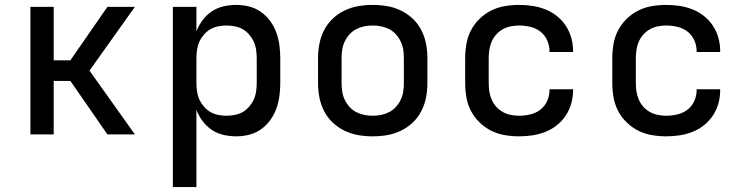

<svg xmlns="http://www.w3.org/2000/svg" viewBox="-20 -548 3040 783"><path d="M104 0V-520H199V-302H267L418 -520H530L345 -260L530 0H418L267 -218H199V0Z M685 215V-520H781V-420Q790 -444 806 -465.5Q822 -487 843.5 -501.5Q865 -516 891 -522Q917 -528 943 -528Q970 -528 996 -521.5Q1022 -515 1044 -499.5Q1066 -484 1082 -462Q1098 -440 1107 -415Q1116 -390 1119.5 -363.5Q1123 -337 1123 -310V-210Q1123 -183 1119.5 -156.5Q1116 -130 1107 -105Q1098 -80 1082 -58Q1066 -36 1044 -20.5Q1022 -5 996 1.5Q970 8 943 8Q917 8 891 2Q865 -4 843.5 -18.5Q822 -33 806 -54.5Q790 -76 781 -100V215ZM904 -76Q921 -76 938.5 -79.5Q956 -83 970.5 -91.5Q985 -100 996.5 -113.5Q1008 -127 1015 -142.5Q1022 -158 1024.5 -175.5Q1027 -193 1027 -210V-310Q1027 -327 1024.5 -344.5Q1022 -362 1015 -377.5Q1008 -393 996.5 -406.5Q985 -420 970.5 -428.5Q956 -437 938.5 -440.5Q921 -444 904 -444Q887 -444 869.5 -440.5Q852 -437 837.5 -428.5Q823 -420 811.5 -406.5Q800 -393 793 -377.5Q786 -362 783.5 -344.5Q781 -327 781 -310V-210Q781 -193 783.5 -175.5Q786 -158 793 -142.5Q800 -127 811.5 -113.5Q823 -100 837.5 -91.5Q852 -83 869.5 -79.5Q887 -76 904 -76Z M1500 8Q1470 8 1441 3Q1412 -2 1385 -15Q1358 -28 1336.5 -48.5Q1315 -69 1301.5 -95.5Q1288 -122 1282.5 -151Q1277 -180 1277 -210V-310Q1277 -340 1282.5 -369Q1288 -398 1301.5 -424.5Q1315 -451 1336.5 -471.5Q1358 -492 1385 -505Q1412 -518 1441 -523Q1470 -528 1500 -528Q1530 -528 1559 -523Q1588 -518 1615 -505Q1642 -492 1663.5 -471.5Q1685 -451 1698.5 -424.5Q1712 -398 1717.5 -369Q1723 -340 1723 -310V-210Q1723 -180 1717.5 -151Q1712 -122 1698.5 -95.5Q1685 -69 1663.5 -48.5Q1642 -28 1615 -15Q1588 -2 1559 3Q1530 8 1500 8ZM1500 -76Q1518 -76 1535 -79.5Q1552 -83 1567.5 -91Q1583 -99 1595 -112.5Q1607 -126 1614.5 -142Q1622 -158 1624.5 -175Q1627 -192 1627 -210V-310Q1627 -328 1624.5 -345Q1622 -362 1614.5 -378Q1607 -394 1595 -407.5Q1583 -421 1567.5 -429Q1552 -437 1535 -440.5Q1518 -444 1500 -444Q1482 -444 1465 -440.5Q1448 -437 1432.5 -429Q1417 -421 1405 -407.5Q1393 -394 1385.5 -378Q1378 -362 1375.5 -345Q1373 -328 1373 -310V-210Q1373 -192 1375.5 -175Q1378 -158 1385.5 -142Q1393 -126 1405 -112.5Q1417 -99 1432.5 -91Q1448 -83 1465 -79.5Q1482 -76 1500 -76Z M2097 8Q2068 8 2038.5 3Q2009 -2 1983 -15Q1957 -28 1935.5 -49Q1914 -70 1900.5 -96Q1887 -122 1882 -151.5Q1877 -181 1877 -210V-310Q1877 -339 1882 -368.5Q1887 -398 1900.5 -424Q1914 -450 1935.5 -471Q1957 -492 1983 -505Q2009 -518 2038.5 -523Q2068 -528 2097 -528Q2124 -528 2151 -524Q2178 -520 2203.5 -510Q2229 -500 2250.5 -483Q2272 -466 2287 -443.5Q2302 -421 2309.5 -394.5Q2317 -368 2317 -341V-336H2221V-339Q2221 -362 2211.5 -383.5Q2202 -405 2184 -419Q2166 -433 2143 -438.5Q2120 -444 2097 -444Q2080 -444 2062.5 -440.5Q2045 -437 2030 -428.5Q2015 -420 2003.5 -407Q1992 -394 1985 -378Q1978 -362 1975.5 -344.5Q1973 -327 1973 -310V-210Q1973 -193 1975.5 -175.5Q1978 -158 1985 -142Q1992 -126 2003.5 -113Q2015 -100 2030 -91.5Q2045 -83 2062.5 -79.5Q2080 -76 2097 -76Q2120 -76 2143 -81.5Q2166 -87 2184 -101Q2202 -115 2211.5 -136.5Q2221 -158 2221 -181V-184H2317V-179Q2317 -152 2309.5 -125.5Q2302 -99 2287 -76.5Q2272 -54 2250.5 -37Q2229 -20 2203.5 -10Q2178 0 2151 4Q2124 8 2097 8Z M2697 8Q2668 8 2638.5 3Q2609 -2 2583 -15Q2557 -28 2535.5 -49Q2514 -70 2500.5 -96Q2487 -122 2482 -151.5Q2477 -181 2477 -210V-310Q2477 -339 2482 -368.5Q2487 -398 2500.5 -424Q2514 -450 2535.5 -471Q2557 -492 2583 -505Q2609 -518 2638.5 -523Q2668 -528 2697 -528Q2724 -528 2751 -524Q2778 -520 2803.5 -510Q2829 -500 2850.5 -483Q2872 -466 2887 -443.5Q2902 -421 2909.5 -394.5Q2917 -368 2917 -341V-336H2821V-339Q2821 -362 2811.5 -383.5Q2802 -405 2784 -419Q2766 -433 2743 -438.5Q2720 -444 2697 -444Q2680 -444 2662.5 -440.5Q2645 -437 2630 -428.5Q2615 -420 2603.5 -407Q2592 -394 2585 -378Q2578 -362 2575.5 -344.5Q2573 -327 2573 -310V-210Q2573 -193 2575.5 -175.5Q2578 -158 2585 -142Q2592 -126 2603.5 -113Q2615 -100 2630 -91.5Q2645 -83 2662.5 -79.5Q2680 -76 2697 -76Q2720 -76 2743 -81.5Q2766 -87 2784 -101Q2802 -115 2811.5 -136.5Q2821 -158 2821 -181V-184H2917V-179Q2917 -152 2909.5 -125.5Q2902 -99 2887 -76.5Q2872 -54 2850.5 -37Q2829 -20 2803.5 -10Q2778 0 2751 4Q2724 8 2697 8Z"/></svg>

Font: Iosevka Medium Extended
Style: Regular
Weight: 500
Width: 7
Monospace: yes
Designer: Belleve Invis
Foundry: Belleve Invis
Version: Version 32.5.0; ttfautohint (v1.8.4)